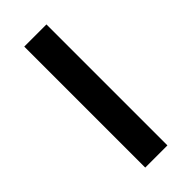

<svg xmlns="http://www.w3.org/2000/svg" viewBox="-184 -573 606 606"><g transform="rotate(-45 118.5 -270.0)"><path d="M168 0V-540H69V0Z"/></g></svg>

Font: Noto Sans Gujarati Condensed Medium
Style: Regular
Weight: 500
Width: 3
Designer: Jelle Bosma - Monotype Design Team, Universal Thirst
Foundry: Monotype Imaging Inc.
Version: Version 2.106